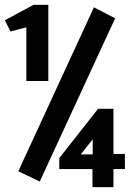

<svg xmlns="http://www.w3.org/2000/svg" viewBox="-20 -697 540 787"><path d="M223 -49V-4H359V70H445V-4H492V-66H445V-251H382ZM360 -64H311L360 -126ZM117 -677 0 -614 23 -568 88 -585V-365H178V-677ZM143 47 452 -622 365 -667 55 5Z"/></svg>

Font: Inconsolata
Style: Bold
Weight: 700
Monospace: yes
Designer: Raph Levien, Kirill Tkachev(cyreal.org)
Foundry: Raph Levien, Kirill Tkachev(cyreal.org)
Version: Version 1.014